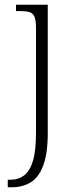

<svg xmlns="http://www.w3.org/2000/svg" viewBox="-20 -556 329 816"><path d="M13 240V208H23Q58 208 82.5 189.5Q107 171 120 127.5Q133 84 133 8V-437Q133 -470 126.5 -485Q120 -500 105.5 -504.5Q91 -509 66 -509H48V-536H183V8Q183 97 163.5 148Q144 199 109.5 219.5Q75 240 29 240Z"/></svg>

Font: Noto Serif Tibetan ExtraLight
Style: Regular
Weight: 200
Designer: Monotype Design Team
Foundry: Monotype Imaging Inc.
Version: Version 2.103; ttfautohint (v1.8.4.7-5d5b)